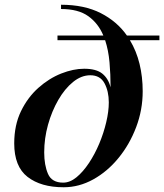

<svg xmlns="http://www.w3.org/2000/svg" viewBox="-20 -780 692 810"><path d="M222.5 -630H416Q395 -681 352.8 -711.5Q310.5 -742 237.5 -742V-760Q335.5 -760 404.8 -724.8Q474 -689.5 515.5 -630H652.5V-610.5H528Q555.5 -565 568.8 -510.2Q582 -455.5 582 -395Q582 -316.5 554.5 -243.8Q527 -171 480.2 -113.8Q433.5 -56.5 373.5 -23.2Q313.5 10 248.5 10Q152.5 10 96.2 -33.8Q40 -77.5 40 -175Q40 -252 68.5 -310.8Q97 -369.5 142 -409.5Q187 -449.5 238.2 -469.8Q289.5 -490 335 -490Q386 -490 411.5 -469.5Q437 -449 446.5 -411.5Q446.5 -466 442 -517Q437.5 -568 423.5 -610.5H222.5ZM166.5 -137Q166.5 -83.5 182.5 -46.5Q198.5 -9.5 246.5 -9.5Q275 -9.5 302.8 -32.2Q330.5 -55 355.2 -92.2Q380 -129.5 398.8 -174.2Q417.5 -219 428.2 -264.5Q439 -310 439 -348Q439 -395 420.8 -428.8Q402.5 -462.5 361 -462.5Q323 -462.5 288 -434Q253 -405.5 225.8 -358.2Q198.5 -311 182.5 -253.5Q166.5 -196 166.5 -137Z"/></svg>

Font: Bodoni* 11pt Medium
Style: Italic
Weight: 500
Italic angle: -13°
Version: Version 2.3